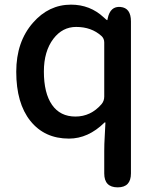

<svg xmlns="http://www.w3.org/2000/svg" viewBox="-20 -584 670 827"><path d="M487 223Q429 223 429 163V67Q429 36 431 5L434 -54Q434 -59 430 -56Q360 13 277 13Q172 13 111 -63Q50 -139 50 -275Q50 -404 122 -486Q190 -564 286 -564Q368 -564 427 -509Q440 -497 441.5 -497Q443 -497 444 -505Q455 -558 499 -554Q544 -550 544 -492V163Q544 223 487 223ZM417 -135Q429 -149 429 -168V-401Q429 -418 417 -429Q374 -468 308 -468Q249 -468 210 -417Q169 -363 169 -276Q169 -183 204 -132.5Q239 -82 305 -82Q371 -82 417 -135Z"/></svg>

Font: Resource Han Rounded TW Medium
Style: Regular
Weight: 500
Designer: Cyano Hao (round all glyphs); Ryoko NISHIZUKA 西塚涼子 (kana, bopomofo & ideographs); Paul D. Hunt (Latin, Greek & Cyrillic)
Foundry: Cyano Hao
Version: 0.990